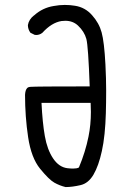

<svg xmlns="http://www.w3.org/2000/svg" viewBox="-20 -778 540 786"><path d="M411.6 -514.2Q406.7 -606.9 396 -645.5Q385.7 -683.6 356.9 -715.8Q328.6 -748 287.1 -754.4Q267.1 -757.8 245.1 -757.8Q223.1 -757.8 199.7 -753.4Q154.3 -746.1 120.1 -715.3Q120.1 -715.3 119.6 -715.3Q98.1 -698.7 94.2 -675.3Q94.2 -658.2 104.5 -644L122.1 -635.3Q125 -634.8 129.4 -634.8Q133.8 -634.8 140.4 -636.7Q147 -638.7 153.3 -643.6Q191.4 -685.5 231.9 -691.9Q239.7 -692.9 247.6 -692.9Q278.3 -692.9 299.3 -673.3Q325.2 -648.9 333.5 -618.7Q341.3 -589.4 347.2 -424.3H342.8Q125 -424.3 103 -422.4Q95.7 -421.9 91.3 -417.5Q83.5 -409.7 82.5 -389.6Q82.5 -300.3 95.2 -216.1Q107.9 -131.8 144 -87.4Q180.7 -42.5 202.4 -30.3Q224.1 -18.1 248.5 -12.2Q275.4 -12.2 309.1 -20Q341.8 -27.3 362.8 -63.2Q383.8 -99.1 397 -159.7Q403.8 -189.9 408 -230.2Q412.1 -270.5 413.3 -314.2Q414.6 -357.9 414.6 -406.7Q414.6 -455.6 411.6 -514.2ZM278.8 -87.9Q269 -87.9 255.9 -89.4Q221.2 -93.8 197.3 -129.6Q173.3 -165.5 163.6 -220.7Q153.8 -275.9 149.9 -356.9H351.1Q352.1 -335.9 352.1 -319.8Q352.1 -267.1 342.3 -218.8Q329.6 -155.8 303.2 -92.8L301.8 -91.8Q294.4 -87.9 278.8 -87.9Z"/></svg>

Font: Bakudai
Style: Light
Weight: 300
Version: Version 1.48